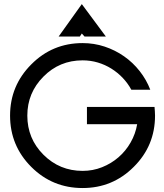

<svg xmlns="http://www.w3.org/2000/svg" viewBox="-20 -928 810 950"><path d="M388.7 2.4Q239.3 2.4 134.8 -102.1Q29.8 -207 29.8 -356Q29.8 -504.4 134.8 -609.4Q239.3 -714.8 388.7 -714.8Q445.3 -714.8 497.6 -697.5Q549.8 -680.2 593.8 -649.4Q637.7 -618.7 671.1 -576.2Q704.6 -533.7 723.6 -483.9H629.9Q612.8 -515.6 587.6 -542.2Q562.5 -568.8 531.2 -588.4Q500 -607.9 463.9 -618.7Q427.7 -629.4 388.7 -629.4Q274.4 -629.4 194.8 -548.8Q115.2 -468.8 115.2 -356Q115.2 -242.2 194.8 -162.6Q274.9 -82.5 388.7 -82.5Q439.5 -82.5 484.9 -100.6Q530.3 -118.7 566.2 -149.7Q602.1 -180.7 626.2 -222.9Q650.4 -265.1 658.7 -313.5H410.2V-398.9H744.6Q745.6 -386.7 746.3 -376.2Q747.1 -365.7 747.1 -356Q747.1 -206.5 641.6 -102.1Q537.1 2.4 388.7 2.4ZM375 -747.1H270L384.8 -907.7L503.9 -747.1H398.4L384.8 -762.2Z"/></svg>

Font: Proletarsk
Style: Regular
Weight: 400
Designer: Peter Wiegel, original typeface by Carl Albert Fahrenwaldt 1901
Foundry: Peter Wiegel
Version: Version 1.000 2010 initial release